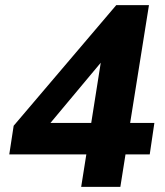

<svg xmlns="http://www.w3.org/2000/svg" viewBox="-20 -725 640 745"><path d="M295 0 315 -126H16L33 -237L431 -705H558L485 -248H579L561 -126H467L447 0ZM334 -248 377 -520H403L144 -210L149 -248Z"/></svg>

Font: Nunito Sans 12pt ExtraBold
Style: Italic
Weight: 800
Italic angle: -9°
Designer: Vernon Adams
Foundry: Vernon Adams
Version: Version 3.101;gftools[0.9.27]